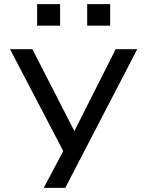

<svg xmlns="http://www.w3.org/2000/svg" viewBox="-20 -736 719 936"><path d="M193 180 310 -40V42L29 -496H138L342 -98H343L544 -496H649L298 180ZM405 -611V-716H517V-611ZM161 -611V-716H273V-611Z"/></svg>

Font: Nunito Sans 7pt Expanded
Style: Regular
Weight: 400
Width: 7
Designer: Vernon Adams
Foundry: Vernon Adams
Version: Version 3.101;gftools[0.9.27]